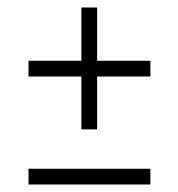

<svg xmlns="http://www.w3.org/2000/svg" viewBox="-20 -549 476 512"><path d="M197 -204V-345H56V-387H197V-529H239V-387H381V-345H239V-204ZM56 -57V-99H381V-57Z"/></svg>

Font: Saira UltraCondensed Light
Style: Regular
Weight: 300
Width: 1
Designer: Hector Gatti with collaboration of the Omnibus-Type team
Foundry: Omnibus-Type
Version: Version 1.101